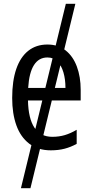

<svg xmlns="http://www.w3.org/2000/svg" viewBox="-20 -780 502 1009"><path d="M376 -760 140 209H90L326 -760ZM229 -546Q286 -546 325 -515Q364 -484 384 -430Q404 -376 404 -308V-252H127Q129 -157 161 -109Q193 -61 255 -61Q290 -61 320.5 -70Q351 -79 383 -98V-24Q352 -7 319.5 1.5Q287 10 247 10Q179 10 133.5 -25Q88 -60 66 -121.5Q44 -183 44 -265Q44 -355 65.5 -417.5Q87 -480 128.5 -513Q170 -546 229 -546ZM229 -478Q184 -478 158.5 -438Q133 -398 128 -318H324Q324 -363 313.5 -399Q303 -435 282.5 -456.5Q262 -478 229 -478Z"/></svg>

Font: Noto Sans Display Condensed
Style: Regular
Weight: 400
Width: 3
Designer: Monotype Design Team
Foundry: Monotype Imaging Inc.
Version: Version 2.003